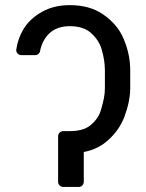

<svg xmlns="http://www.w3.org/2000/svg" viewBox="-20 -742 580 762"><path d="M210.6 -20.2V-201.3Q210.6 -209.5 216.6 -215.6Q222.7 -221.6 231.2 -221.6H256.7Q312.1 -221.6 340.6 -246.1Q356.2 -259.6 366.1 -274.3Q376.1 -289.1 381.4 -308.2Q388.5 -332.4 392.4 -352.3Q396.3 -372.2 396.3 -392V-463.1Q396.3 -502.1 383.5 -545.8Q372.5 -583.8 339.8 -612.2Q310.4 -638.1 256.7 -638.1Q204.9 -638.1 173.7 -607.6Q160.9 -594.8 151.8 -577.1Q142.8 -559.3 139.2 -540.1Q138.1 -532.7 132.5 -527.9Q126.8 -523.1 119.3 -523.1H65Q55.8 -523.1 49.5 -530Q43.3 -536.9 44.7 -545.8Q47.6 -566.8 55 -587.9Q62.5 -609 73.2 -626.4Q98.4 -668.3 148.4 -696Q195 -721.6 256.7 -721.6Q335.6 -721.6 388.1 -685.7Q445.7 -646 469.5 -590.6Q496.8 -528.1 496.8 -463.1V-392Q496.8 -340.9 473.7 -278.4Q454.2 -227.3 411.9 -188.2Q391.3 -169 367 -156.8Q342.7 -144.5 312.5 -138.8V-20.2Q312.5 -12.1 306.6 -6Q300.8 0 292.3 0H231.2Q222.7 0 216.6 -6Q210.6 -12.1 210.6 -20.2Z"/></svg>

Font: DeltaSans
Style: Regular
Weight: 400
Designer: Rasmus Andersson
Foundry: rsms
Version: Version 3.012